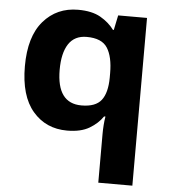

<svg xmlns="http://www.w3.org/2000/svg" viewBox="-54 -593 772 877"><g transform="rotate(5 331.5 -154.5)"><path d="M429.2 234.4V10.7Q429.2 -8.3 430.7 -29.3Q432.1 -50.3 435.5 -69.3H429.2Q407.2 -36.6 368.2 -13.4Q329.1 9.8 266.1 9.8Q168.9 9.8 108.9 -60.3Q48.8 -130.4 48.8 -266.6Q48.8 -402.8 110.1 -473.6Q171.4 -544.4 269 -544.4Q332.5 -544.4 371.8 -522Q411.1 -499.5 435.1 -466.8H439L453.1 -534.7H585.4V234.4ZM321.8 -110.4Q386.2 -110.4 412.6 -144.3Q439 -178.2 439.5 -247.6V-268.6Q439.5 -343.8 413.8 -384Q388.2 -424.3 318.8 -424.3Q263.2 -424.3 235.8 -382.6Q208.5 -340.8 208.5 -264.2Q208.5 -110.4 321.8 -110.4Z"/></g></svg>

Font: Lunasima
Style: Bold
Weight: 700
Designer: The DocRepair Project, Monotype Design Team
Foundry: Google
Version: Version 2.009